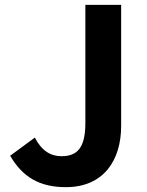

<svg xmlns="http://www.w3.org/2000/svg" viewBox="-20 -760 608 794"><path d="M252 14C411 14 481 -100 481 -239V-740H333V-251C333 -148 299 -114 234 -114C191 -114 153 -135 124 -191L22 -116C73 -28 144 14 252 14Z"/></svg>

Font: Bithumb Trading Sans Bold
Style: Bold
Weight: 700
Designer: Ham Hyungwon
Foundry: Bithumb
Version: Version 0.500;FEAKit 1.0